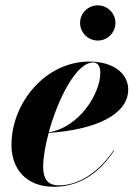

<svg xmlns="http://www.w3.org/2000/svg" viewBox="-20 -706 534 736"><path d="M287 -618C287 -581 317.5 -550.5 355 -550.5C392 -550.5 422.5 -581 422.5 -618C422.5 -655.5 392 -685.5 355 -685.5C317.5 -685.5 287 -655.5 287 -618ZM145.5 -67.5C145.5 -102 153.5 -148 166.5 -196.5C350 -209 471.5 -268 471.5 -363C471.5 -423 416.5 -470 322 -470C156.5 -470 24 -314.5 24 -150C24 -60 78.5 10 187 10C298.5 10 371.5 -58.5 418 -129.5L416 -130.5C358.5 -45.5 282 4.5 206 4.5C169.5 4.5 145.5 -12 145.5 -67.5ZM337 -466.5C358 -466.5 364.5 -447 364.5 -426.5C364.5 -346 282 -216.5 167 -199C201.5 -325 271.5 -466.5 337 -466.5Z"/></svg>

Font: Bodoni* 72pt
Style: Bold Italic
Weight: 700
Italic angle: -13°
Version: Version 2.3